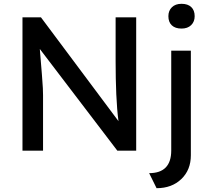

<svg xmlns="http://www.w3.org/2000/svg" viewBox="-20 -791 1098 1008"><path d="M98 0V-700H195L602 -155Q594 -216 590.5 -296Q587 -376 587 -470V-700H695V0H596L189 -534Q196 -447 200 -399.5Q204 -352 205 -328.5Q206 -305 206 -291V0ZM933 -641Q900 -641 882 -658Q864 -675 864 -706Q864 -735 882.5 -753Q901 -771 933 -771Q966 -771 984 -754Q1002 -737 1002 -706Q1002 -677 983.5 -659Q965 -641 933 -641ZM802 197 763 118Q879 118 879 -1V-525H982V24Q982 101 932 149Q882 197 802 197Z"/></svg>

Font: Lexend
Style: Regular
Weight: 400
Designer: Bonnie Shaver-Troup, Thomas Jockin
Foundry: Lexend
Version: Version 1.007; ttfautohint (v1.8.3)